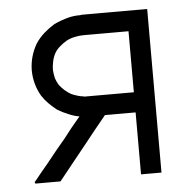

<svg xmlns="http://www.w3.org/2000/svg" viewBox="-43 -551 607 603"><g transform="rotate(-5 260.5 -250.0)"><path d="M237.3 -507.8Q260.7 -507.8 285.2 -507.8Q308.6 -507.8 333 -507.8Q348.6 -507.8 364.3 -507.8Q379.9 -507.8 395.5 -507.8Q407.2 -507.8 418.9 -507.8Q430.7 -507.8 442.4 -507.8Q442.4 -505.9 442.4 -503.9Q442.4 -502 442.4 -500Q442.4 -482.4 442.4 -463.9Q442.4 -446.3 442.4 -428.7Q442.4 -389.6 442.4 -350.6Q442.4 -311.5 442.4 -272.5Q442.4 -233.4 442.4 -194.3Q442.4 -155.3 442.4 -116.2Q442.4 -85.9 442.4 -54.7Q442.4 -23.4 442.4 7.8Q440.4 7.8 439.5 7.8Q437.5 7.8 435.5 7.8Q429.7 7.8 423.8 7.8Q418 7.8 412.1 7.8Q408.2 7.8 404.3 7.8Q400.4 7.8 396.5 7.8Q392.6 7.8 387.7 7.8Q382.8 7.8 377.9 7.8Q377.9 5.9 377.9 3.9Q377.9 2 377.9 0Q377.9 -22.5 377.9 -43.9Q377.9 -66.4 377.9 -88.9Q377.9 -103.5 377.9 -119.1Q377.9 -134.8 377.9 -149.4Q377.9 -159.2 377.9 -168.9Q377.9 -177.7 377.9 -187.5Q367.2 -187.5 356.4 -187.5Q346.7 -187.5 335.9 -187.5Q328.1 -187.5 319.3 -187.5Q310.5 -187.5 302.7 -187.5Q296.9 -187.5 292 -187.5Q286.1 -187.5 281.2 -187.5Q263.7 -166 246.1 -144.5Q228.5 -123 211.9 -101.6Q199.2 -85.9 187.5 -71.3Q174.8 -55.7 163.1 -41Q153.3 -28.3 143.6 -16.6Q133.8 -4.9 124 7.8Q123 7.8 122.1 7.8Q121.1 7.8 120.1 7.8Q113.3 7.8 105.5 7.8Q97.7 7.8 90.8 7.8Q85.9 7.8 80.1 7.8Q75.2 7.8 70.3 7.8Q64.5 7.8 57.6 7.8Q51.8 7.8 44.9 7.8Q43.9 5.9 43 2.9Q44.9 1 49.8 -4.9Q67.4 -27.3 85.9 -48.8Q103.5 -71.3 122.1 -93.8Q134.8 -109.4 147.5 -124Q159.2 -139.6 171.9 -155.3Q179.7 -164.1 186.5 -172.9Q194.3 -181.6 201.2 -190.4Q182.6 -193.4 166 -201.2Q148.4 -208 132.8 -217.8Q119.1 -228.5 107.4 -240.2Q95.7 -252 86.9 -265.6Q64.5 -303.7 64.5 -348.6Q65.4 -392.6 87.9 -430.7Q99.6 -448.2 115.2 -461.9Q130.9 -475.6 148.4 -486.3Q167 -495.1 184.6 -500Q203.1 -505.9 222.7 -506.8Q223.6 -506.8 229.5 -506.8Q235.4 -507.8 237.3 -507.8ZM237.3 -443.4Q222.7 -443.4 209 -440.4Q194.3 -437.5 181.6 -430.7Q169.9 -423.8 161.1 -416Q151.4 -408.2 144.5 -397.5Q136.7 -383.8 133.8 -369.1Q130.9 -353.5 130.9 -346.7Q130.9 -345.7 130.9 -344.7Q130.9 -342.8 130.9 -341.8Q131.8 -329.1 134.8 -316.4Q138.7 -304.7 145.5 -293.9Q153.3 -284.2 162.1 -276.4Q170.9 -268.6 181.6 -262.7Q190.4 -258.8 200.2 -255.9Q209 -252.9 218.8 -252Q219.7 -252 221.7 -251Q222.7 -251 223.6 -251Q226.6 -251 231.4 -251Q237.3 -251 237.3 -251Q246.1 -251 254.9 -251Q262.7 -251 271.5 -251Q283.2 -251 294.9 -251Q306.6 -251 318.4 -251Q333 -251 347.7 -251Q362.3 -251 377.9 -251Q377.9 -260.7 377.9 -271.5Q377.9 -281.2 377.9 -292Q377.9 -307.6 377.9 -324.2Q377.9 -339.8 377.9 -356.4Q377.9 -377.9 377.9 -400.4Q377.9 -421.9 377.9 -443.4Q371.1 -443.4 364.3 -443.4Q357.4 -443.4 350.6 -443.4Q338.9 -443.4 327.1 -443.4Q316.4 -443.4 304.7 -443.4Q293 -443.4 281.2 -443.4Q269.5 -443.4 258.8 -443.4Q249 -443.4 243.2 -443.4Q237.3 -443.4 237.3 -443.4Z"/></g></svg>

Font: LeFont
Style: Light
Weight: 300
Designer: Leryon MEDIA
Version: Version 1.0